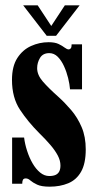

<svg xmlns="http://www.w3.org/2000/svg" viewBox="-20 -690 366 721"><path d="M166.5 11Q135.5 11 119.2 3.2Q103 -4.5 94.2 -12.2Q85.5 -20 77 -20Q69 -20 66.2 -15Q63.5 -10 63.5 0H25.5V-173.5H70.5Q73.5 -149 81.8 -123.5Q90 -98 102.2 -76.8Q114.5 -55.5 130.5 -42.2Q146.5 -29 165 -29Q179.5 -29 188.8 -33.2Q198 -37.5 202.5 -46.2Q207 -55 207 -68.5Q207 -87 197 -106Q187 -125 169.2 -145.8Q151.5 -166.5 128 -189.5Q85 -232.5 55 -278Q25 -323.5 25 -390Q25 -441 45 -472Q65 -503 96.5 -517.2Q128 -531.5 162.5 -531.5Q186 -531.5 200 -524.8Q214 -518 222.8 -511.2Q231.5 -504.5 238 -504.5Q242.5 -504.5 245.8 -508.5Q249 -512.5 249 -523.5H288V-354.5H243Q241.5 -373.5 235.8 -397Q230 -420.5 220.2 -441.8Q210.5 -463 196.8 -476.8Q183 -490.5 165 -490.5Q141 -490.5 130.2 -472.5Q119.5 -454.5 119.5 -434Q119.5 -408.5 140.8 -384Q162 -359.5 198.5 -327Q223.5 -304.5 247.2 -276.8Q271 -249 286.5 -212.8Q302 -176.5 302 -129Q302 -76 284.5 -45.2Q267 -14.5 236.2 -1.8Q205.5 11 166.5 11ZM155.5 -555.5 67 -670H121.5L172.5 -592.5L223.5 -670H279L190.5 -555.5Z"/></svg>

Font: Imbue Thin 10pt Black
Style: Regular
Weight: 900
Version: Version 1.102